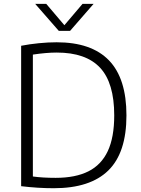

<svg xmlns="http://www.w3.org/2000/svg" viewBox="-20 -965 728 990"><path d="M89 -5V-729Q132.5 -737.5 180.2 -742.2Q228 -747 272 -747Q451.5 -747 541.8 -653.8Q632 -560.5 632 -370Q632 -177.5 538.5 -86Q445 5.5 257.5 5.5Q175 5.5 89 -5ZM569 -370Q569 -537.5 496 -615.8Q423 -694 272.5 -694Q219 -694 149.5 -683.5V-55Q200 -48 267 -48Q369 -48 435.8 -81.5Q502.5 -115 535.8 -186Q569 -257 569 -370ZM405.5 -945H462.5L341.5 -806H283L161.5 -945H218.5L312 -835Z"/></svg>

Font: Encode Sans Light
Style: Regular
Weight: 300
Designer: Multiple Designers
Foundry: Impallari Type
Version: Version 2.000